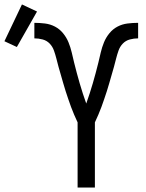

<svg xmlns="http://www.w3.org/2000/svg" viewBox="-139 -846 659 866"><path d="M211 0V-294Q203 -311 195.5 -328.5Q188 -346 181.5 -363.5Q175 -381 169 -399Q163 -417 157 -435Q151 -453 146 -471.5Q141 -490 135.5 -508Q130 -526 125 -544.5Q120 -563 115.5 -581Q111 -599 104.5 -617.5Q98 -636 85 -649.5Q72 -663 53.5 -668Q35 -673 16 -673V-743Q40 -743 64 -740Q88 -737 109 -726Q130 -715 145.5 -696Q161 -677 170 -655Q179 -633 184.5 -609.5Q190 -586 195.5 -563Q201 -540 207.5 -516.5Q214 -493 220.5 -470Q227 -447 234.5 -424.5Q242 -402 250 -379Q258 -402 265.5 -424.5Q273 -447 279.5 -470Q286 -493 292.5 -516.5Q299 -540 304.5 -563Q310 -586 315.5 -609.5Q321 -633 330 -655Q339 -677 354.5 -696Q370 -715 391 -726Q412 -737 436 -740Q460 -743 484 -743V-673Q465 -673 446.5 -668Q428 -663 415 -649.5Q402 -636 395.5 -617.5Q389 -599 384.5 -581Q380 -563 375 -544.5Q370 -526 364.5 -508Q359 -490 354 -471.5Q349 -453 343 -435Q337 -417 331 -399Q325 -381 318.5 -363.5Q312 -346 304.5 -328.5Q297 -311 289 -294V0ZM-63 -634 -119 -660 -40 -826 28 -794Z"/></svg>

Font: Iosevka Custom
Style: Regular
Weight: 400
Monospace: yes
Designer: Belleve Invis
Foundry: Belleve Invis
Version: Version 32.5.0; ttfautohint (v1.8.4)